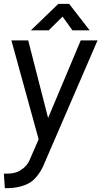

<svg xmlns="http://www.w3.org/2000/svg" viewBox="-30 -721 543 994"><path d="M79 158Q92 151 104.5 137Q117 123 123 108L170 0L29 -512H116L219 -110L388 -512H475L194 138Q183 163 165 186.5Q147 210 126 224Q73 255 -5 253L-10 178Q52 180 79 158ZM272 -701H328L434 -564H345L294 -635L222 -564H130Z"/></svg>

Font: Bellota Text
Style: Bold Italic
Weight: 700
Italic angle: -7.5°
Designer: Kemie Guaida
Foundry: Kemie Guaida
Version: Version 4.001